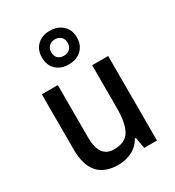

<svg xmlns="http://www.w3.org/2000/svg" viewBox="-197 -935 965 1060"><g transform="rotate(-30 285.5 -405.5)"><path d="M495 -539V0H414L401 -71H395Q372 -30 332 -10Q292 10 245 10Q72 10 72 -187V-539H174V-205Q174 -76 266 -76Q339 -76 366 -123.5Q393 -171 393 -263V-539ZM285 -607Q235 -607 204.5 -635.5Q174 -664 174 -714Q174 -763 204.5 -792Q235 -821 285 -821Q333 -821 365 -792.5Q397 -764 397 -715Q397 -665 365.5 -636Q334 -607 285 -607ZM285 -662Q308 -662 323 -676Q338 -690 338 -714Q338 -738 323.5 -752Q309 -766 285 -766Q263 -766 248 -752Q233 -738 233 -714Q233 -690 246.5 -676Q260 -662 285 -662Z"/></g></svg>

Font: Noto Sans Thai SemCond Med
Style: Regular
Weight: 500
Width: 4
Designer: Monotype Design Team
Foundry: Monotype Imaging Inc.
Version: Version 2.002; ttfautohint (v1.8.4.7-5d5b)